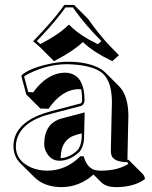

<svg xmlns="http://www.w3.org/2000/svg" viewBox="-20 -688 612 774"><path d="M459.5 -465.3 432.6 -441.4Q358.4 -477.1 318.4 -514.6Q315.9 -517.1 314.5 -518.6Q274.9 -481.9 207.5 -446.8Q199.7 -442.9 197.8 -441.4L141.1 -498L113.8 -522Q193.8 -605 227.5 -651.9Q231 -656.7 238.8 -668H278.8L335.4 -611.3Q381.8 -545.4 424.3 -501.5Q439.5 -485.4 459.5 -465.3ZM224.6 -50.3Q262.2 -52.7 293.9 -84Q306.2 -100.1 309.1 -128.9L309.6 -150.4L287.6 -144.5Q225.1 -127 224.6 -50.3ZM307.1 -328.1Q302.2 -328.6 298.3 -328.6Q229 -327.6 175.8 -249.5L142.6 -250.5L85.9 -307.1L65.9 -381.8L68.8 -386.2Q99.1 -412.6 177.7 -430.2Q217.8 -439 251 -439Q334 -439.9 385.7 -410.2Q395 -404.8 400.9 -398.9Q403.3 -396.5 405.3 -395L461.4 -338.9Q497.1 -301.8 497.6 -220.2Q497.6 -215.8 496.1 -159.7Q494.1 -72.8 493.7 -43.9H498L499.5 -42.5L556.2 14.2Q562.5 21.5 564.5 33.7Q521 66.4 445.8 66.4Q408.2 65.9 388.7 47.4L356.9 15.6Q300.3 65.9 227.5 66.4Q158.7 65.9 118.7 26.4L62 -29.8Q34.2 -58.6 34.2 -98.1Q34.2 -180.2 134.8 -222.7Q159.7 -232.9 188 -240.2L305.2 -271Q310.5 -274.4 311 -283.2Q311 -309.6 307.1 -328.1ZM311 -44.9Q310.1 -47.4 310.1 -47.9H308.1ZM426.8 -80.1Q426.8 -98.1 429.7 -217.8Q431.2 -272.5 431.2 -276.9Q430.7 -358.4 394.5 -391.6Q359.9 -422.4 273.9 -428.2Q261.2 -429.2 251 -429.2Q174.8 -429.2 100.1 -393.1Q85 -385.7 77.1 -379.9L93.8 -316.9L113.8 -315.9Q170.4 -394 242.2 -395Q320.3 -393.1 320.8 -283.2Q319.8 -266.6 308.1 -261.7V-261.2L190.4 -230.5Q69.3 -201.2 47.9 -126Q43.9 -111.8 43.9 -98.1Q43.9 -40.5 104.5 -13.2Q135.3 0 170.9 0Q246.1 -1 300.8 -55.2L303.7 -58.1H317.4L319.3 -51.3Q333.5 -9.8 363.8 -2.4Q374.5 0 389.2 0Q455.6 -0.5 497.1 -27.3Q495.6 -31.2 493.7 -34.2Q438.5 -34.7 429.2 -62.5Q426.8 -70.8 426.8 -80.1ZM321.3 -234.9 318.8 -128.9Q316.9 -96.2 301.3 -77.1Q263.7 -40.5 220.2 -40Q183.1 -40 165 -77.6Q158.2 -92.8 158.2 -106.9Q158.2 -183.1 216.3 -206.5Q222.7 -209 228.5 -210.4ZM388.7 -522.5Q323.7 -587.9 282.7 -645.5Q278.8 -650.9 273.9 -658.2H244.1Q205.6 -604 147.9 -543Q138.2 -532.7 128.4 -522.5L142.6 -510.3Q211.4 -545.9 248 -579.6Q250 -581.5 251 -582.5L258.3 -588.9L265.1 -582Q304.2 -543.9 370.6 -511.7Q373 -510.7 374.5 -509.8Z"/></svg>

Font: Linux Biolinum Shadow O
Style: Bold
Weight: 700
Designer: Philipp H. Poll
Foundry: Philipp H. Poll
Version: Version 0.9.2